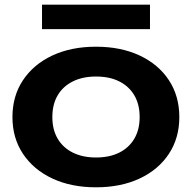

<svg xmlns="http://www.w3.org/2000/svg" viewBox="-20 -783 818 818"><path d="M389 15Q283 15 203 -22.5Q123 -60 78 -127.5Q33 -195 33 -284Q33 -374 78 -441.5Q123 -509 203 -546.5Q283 -584 389 -584Q495 -584 575 -546.5Q655 -509 699.5 -441.5Q744 -374 744 -284Q744 -195 699.5 -127.5Q655 -60 575 -22.5Q495 15 389 15ZM389 -112Q447 -112 488.5 -133Q530 -154 552.5 -192.5Q575 -231 575 -284Q575 -338 552.5 -376.5Q530 -415 488.5 -436Q447 -457 389 -457Q332 -457 290 -436Q248 -415 225.5 -376.5Q203 -338 203 -284Q203 -231 225.5 -192.5Q248 -154 290 -133Q332 -112 389 -112ZM159 -659V-763H619V-659Z"/></svg>

Font: Unbounded Medium
Style: Regular
Weight: 500
Designer: Luke Prowse, Jean-Baptiste Morizot, Fátima Lázaro, Florian Runge
Foundry: NaN
Version: Version 1.700